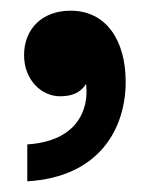

<svg xmlns="http://www.w3.org/2000/svg" viewBox="-20 -169 270 359"><path d="M31 101V170C167 162 215 70 215 -16C215 -93 179 -149 112 -149C59 -149 25 -115 25 -66C25 -19 58 11 92 11C114 11 130 5 141 -12C142 -2 142 7 141 16C134 67 95 97 31 101Z"/></svg>

Font: Swile Sans
Style: Bold
Weight: 700
Designer: Lord
Foundry: Lord
Version: Version 1.477;FEAKit 1.0